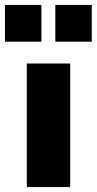

<svg xmlns="http://www.w3.org/2000/svg" viewBox="-55 -754 390 774"><path d="M53 0V-498H228V0ZM168 -586V-734H315V-586ZM-35 -586V-734H112V-586Z"/></svg>

Font: Nunito Sans 10pt SemiCondensed Black
Style: Regular
Weight: 900
Width: 4
Designer: Vernon Adams
Foundry: Vernon Adams
Version: Version 3.101;gftools[0.9.27]